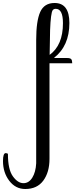

<svg xmlns="http://www.w3.org/2000/svg" viewBox="-242 -826 542 1284"><path d="M-189 204Q-189 307 -156 353Q-123 399 -85 399Q-49 399 -26 362Q-3 325 0 266V-559Q0 -686 27 -746Q54 -806 123 -806Q222 -806 222 -672Q222 -518 118 -438H207Q228 -438 234.5 -430Q241 -422 241 -403H89V236Q89 326 47.5 382Q6 438 -73 438Q-138 438 -180 383Q-222 328 -222 251Q-222 198 -204 198Q-198 198 -194.5 199.5Q-191 201 -190 202ZM90 -459Q179 -524 179 -671Q179 -767 131 -767Q118 -767 111 -758.5Q104 -750 99.5 -715Q95 -680 93 -624.5Q91 -569 90 -459Z"/></svg>

Font: Sofia
Style: Regular
Weight: 400
Designer: Paula Nazal and Daniel Hernndez
Foundry: Paula Nazal, Daniel Hernndez
Version: Version 1.001